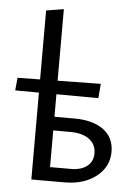

<svg xmlns="http://www.w3.org/2000/svg" viewBox="-52 -758 568 798"><g transform="rotate(5 232.0 -358.5)"><path d="M109 0V-705L182 -717V-58H268Q312 -58 336.5 -77.5Q361 -97 361 -131Q361 -168 332.5 -189.5Q304 -211 252 -211H164V-268H265Q305 -268 335.5 -259.5Q366 -251 387.5 -235Q409 -219 420 -196Q431 -173 431 -144Q431 -101 407.5 -69Q384 -37 343 -18.5Q302 0 247 0ZM357 -361 10 -363 15 -416 362 -421Z"/></g></svg>

Font: Ysabeau Office Medium
Style: Regular
Weight: 500
Designer: Christian Thalmann (Catharsis Fonts)
Version: Version 2.001;gftools[0.9.30]; featfreeze: tnum,lnum,ss02